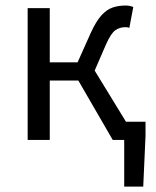

<svg xmlns="http://www.w3.org/2000/svg" viewBox="-20 -516 576 708"><path d="M438 172V0H411.8V-67H516.6V-14.9L508.2 172ZM82 0V-486.1H163.5V-286.1H266.1L314.4 -394.1Q334.2 -437.4 353.6 -458.9Q373 -480.5 394.7 -488Q416.3 -495.6 442.7 -495.6Q459.5 -495.6 471.5 -490.1L456.9 -413Q452.9 -415 449.3 -415.4Q445.7 -415.7 440.7 -415.7Q422.1 -415.7 405.7 -404.8Q389.3 -393.8 370.6 -351.5L329.1 -255.7L485.6 0H395.7L268.8 -219.1H163.5V0Z"/></svg>

Font: Source Sans Variable
Style: Regular
Weight: 200
Designer: Paul D. Hunt
Foundry: Adobe Systems Incorporated
Version: Version 3.006;hotconv 1.0.111;makeotfexe 2.5.65597